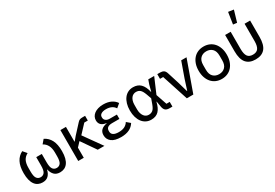

<svg xmlns="http://www.w3.org/2000/svg" viewBox="46 -1781 3988 2787"><g transform="rotate(-30 2040.5 -387.5)"><path d="M418 -213Q418 -131 441.5 -99.5Q465 -68 506 -68Q547 -68 570.5 -99.5Q594 -131 594 -213V-275Q594 -416 497 -467L551 -530Q620 -497 656.5 -427.5Q693 -358 693 -243Q693 -176 680.5 -128Q668 -80 645 -49Q622 -18 589.5 -3Q557 12 518 12Q456 12 421.5 -23Q387 -58 374 -117H370Q357 -58 322 -23Q287 12 225 12Q186 12 153.5 -3Q121 -18 98 -49Q75 -80 62.5 -128Q50 -176 50 -243Q50 -355 86.5 -425.5Q123 -496 192 -530L246 -467Q195 -440 172 -394.5Q149 -349 149 -275V-213Q149 -131 172.5 -99.5Q196 -68 237 -68Q278 -68 301.5 -99.5Q325 -131 325 -213V-353H418Z M985 -241 918 -170V0H825V-518H918V-270H922L976 -335L1114 -485Q1131 -504 1148 -511Q1165 -518 1190 -518H1239V-439H1180L1050 -300L1264 0H1152Z M1766 -94Q1733 -41 1677 -14.5Q1621 12 1540 12Q1434 12 1381.5 -29.5Q1329 -71 1329 -139Q1329 -193 1361.5 -224.5Q1394 -256 1456 -267V-271Q1401 -277 1371 -305Q1341 -333 1341 -381Q1341 -413 1355 -440Q1369 -467 1395.5 -487Q1422 -507 1460.5 -518.5Q1499 -530 1547 -530Q1622 -530 1676 -504Q1730 -478 1760 -432L1697 -379Q1676 -413 1638.5 -431.5Q1601 -450 1549 -450Q1519 -450 1498.5 -444.5Q1478 -439 1464.5 -429.5Q1451 -420 1445 -408Q1439 -396 1439 -383V-372Q1439 -341 1463 -322Q1487 -303 1529 -303H1648V-230H1527Q1427 -230 1427 -157V-145Q1427 -108 1457 -88Q1487 -68 1547 -68Q1605 -68 1644 -87.5Q1683 -107 1706 -145Z M2404 0H2356Q2312 0 2288.5 -19.5Q2265 -39 2257 -87L2242 -177H2238Q2217 -83 2172 -35.5Q2127 12 2047 12Q2000 12 1962 -7Q1924 -26 1897 -61Q1870 -96 1855 -146.5Q1840 -197 1840 -259Q1840 -321 1855 -371Q1870 -421 1897 -456.5Q1924 -492 1962 -511Q2000 -530 2047 -530Q2125 -530 2172 -483.5Q2219 -437 2241 -341H2245L2272 -444L2298 -518H2397L2287 -261L2349 -79H2404ZM2049 -68Q2090 -68 2117.5 -91Q2145 -114 2168 -178L2197 -259L2168 -340Q2156 -372 2144 -393Q2132 -414 2117.5 -426.5Q2103 -439 2086.5 -444Q2070 -449 2049 -449Q2027 -449 2007 -439.5Q1987 -430 1972 -411Q1957 -392 1948 -363Q1939 -334 1939 -296V-222Q1939 -184 1948 -155Q1957 -126 1972 -106.5Q1987 -87 2007 -77.5Q2027 -68 2049 -68Z M2645 0 2502 -439H2449V-518H2495Q2533 -518 2556 -503Q2579 -488 2591 -449L2650 -262L2699 -91H2704L2759 -262L2850 -518H2939L2754 0Z M3229 12Q3176 12 3132.5 -7Q3089 -26 3058 -61.5Q3027 -97 3010 -147Q2993 -197 2993 -259Q2993 -321 3010 -371Q3027 -421 3058 -456.5Q3089 -492 3132.5 -511Q3176 -530 3229 -530Q3282 -530 3325.5 -511Q3369 -492 3400 -456.5Q3431 -421 3448 -371Q3465 -321 3465 -259Q3465 -197 3448 -147Q3431 -97 3400 -61.5Q3369 -26 3325.5 -7Q3282 12 3229 12ZM3229 -68Q3290 -68 3328 -106Q3366 -144 3366 -220V-298Q3366 -374 3328 -412Q3290 -450 3229 -450Q3168 -450 3130 -412Q3092 -374 3092 -298V-220Q3092 -144 3130 -106Q3168 -68 3229 -68Z M3679 -229Q3679 -146 3706 -107Q3733 -68 3795 -68Q3858 -68 3885 -107Q3912 -146 3912 -229V-518H4005V-245Q4005 -112 3952.5 -50Q3900 12 3795 12Q3691 12 3638.5 -50Q3586 -112 3586 -245V-518H3679ZM3825 -584 3761 -592 3791 -787 3881 -774Z"/></g></svg>

Font: IBM Plex Sans Text
Style: Regular
Weight: 450
Designer: Mike Abbink, Paul van der Laan, Pieter van Rosmalen
Foundry: Bold Monday
Version: Version 3.005